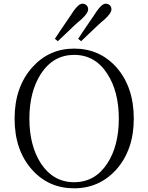

<svg xmlns="http://www.w3.org/2000/svg" viewBox="-20 -1004 802 1039"><path d="M381 15C472 15 548 -19 609 -86C672 -157 704 -249 704 -362C704 -477 672 -570 609 -641C548 -708 472 -741 381 -741C290 -741 215 -707 154 -639C91 -568 59 -476 59 -362C59 -247 91 -155 154 -85C214 -18 290 15 381 15ZM381 -18C306 -18 246 -52 201 -120C160 -184 139 -265 139 -362C139 -459 160 -540 201 -604C246 -673 306 -707 381 -707C457 -707 517 -673 561 -604C602 -541 623 -460 623 -362C623 -264 602 -183 561 -120C517 -52 457 -18 381 -18ZM293 -781C302 -790 316 -803 335 -821C372 -857 400 -883 419 -898C444 -921 457 -939 457 -954C457 -973 442 -984 426 -984C412 -984 396 -970 377 -943C369 -930 356 -911 338 -885C311 -845 290 -815 277 -794ZM419 -781C428 -790 442 -803 461 -821C498 -857 526 -883 545 -898C570 -921 583 -939 583 -954C583 -973 568 -984 552 -984C538 -984 522 -970 503 -943C495 -930 482 -911 464 -885C437 -845 416 -815 403 -794Z"/></svg>

Font: AllPunType Light
Style: Regular
Weight: 300
Version: 1.0